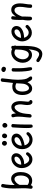

<svg xmlns="http://www.w3.org/2000/svg" viewBox="1965 -2834 1148 5118"><g transform="rotate(-90 2539.0 -275.0)"><path d="M105 -787Q108 -803 120 -811Q132 -819 146 -819Q162 -819 173.5 -812Q185 -805 191 -793.5Q197 -782 193 -766Q186 -735 179.5 -687Q173 -639 169.5 -580.5Q166 -522 166 -456Q190 -487 217 -508Q244 -529 273.5 -540Q303 -551 334 -551Q388 -551 428 -520Q468 -489 490 -434Q512 -379 512 -306Q512 -210 484 -139.5Q456 -69 403.5 -30Q351 9 279 9Q261 9 240.5 5.5Q220 2 199.5 -6.5Q179 -15 160 -28Q156 -3 142.5 9Q129 21 112 21Q86 21 74.5 4Q63 -13 67 -35Q73 -73 75.5 -104Q78 -135 79 -164Q80 -193 80 -225Q80 -233 79.5 -257.5Q79 -282 78 -315Q77 -348 76 -383.5Q75 -419 74.5 -449.5Q74 -480 74 -498Q74 -555 78 -606Q82 -657 89 -702.5Q96 -748 105 -787ZM168 -116Q188 -96 216 -85.5Q244 -75 278 -75Q320 -75 352 -103Q384 -131 402 -181Q420 -231 420 -296Q420 -376 394 -419.5Q368 -463 323 -463Q300 -463 276.5 -450.5Q253 -438 232 -418Q211 -398 195 -374Q179 -350 170 -326Q171 -309 171 -286Q171 -263 171 -238Q171 -213 170.5 -189Q170 -165 169.5 -146Q169 -127 168 -116Z M617 -279Q617 -332 637.5 -380Q658 -428 694 -465Q730 -502 776.5 -523.5Q823 -545 875 -545Q936 -545 974.5 -509.5Q1013 -474 1013 -418Q1013 -360 975 -311.5Q937 -263 871 -233.5Q805 -204 721 -203Q736 -160 756 -130Q776 -100 801 -85Q826 -70 855 -70Q885 -70 910 -84.5Q935 -99 958 -129Q969 -144 978.5 -150Q988 -156 998 -156Q1016 -156 1027.5 -144Q1039 -132 1039 -115Q1039 -102 1028.5 -84.5Q1018 -67 998 -47Q967 -17 930 -1Q893 15 853 15Q785 15 731.5 -23.5Q678 -62 647.5 -128.5Q617 -195 617 -279ZM708 -283Q752 -283 791 -293.5Q830 -304 859.5 -323Q889 -342 906 -367Q923 -392 923 -420Q923 -439 909 -451.5Q895 -464 874 -464Q832 -464 794.5 -439.5Q757 -415 733.5 -374Q710 -333 708 -283Z M1186 -188 1160 -259Q1268 -274 1329.5 -299Q1391 -324 1416.5 -352.5Q1442 -381 1442 -406Q1442 -434 1423.5 -448.5Q1405 -463 1377 -463Q1352 -463 1323.5 -450.5Q1295 -438 1270.5 -413Q1246 -388 1230.5 -351Q1215 -314 1215 -264Q1215 -197 1238 -152.5Q1261 -108 1297.5 -86Q1334 -64 1374 -64Q1406 -64 1435 -76Q1464 -88 1488 -113Q1499 -125 1511 -134.5Q1523 -144 1537 -144Q1549 -144 1557.5 -139Q1566 -134 1570.5 -125.5Q1575 -117 1575 -106Q1575 -96 1572.5 -88Q1570 -80 1563 -72Q1539 -42 1507.5 -21.5Q1476 -1 1441.5 9Q1407 19 1372 19Q1324 19 1279.5 1Q1235 -17 1199.5 -52.5Q1164 -88 1143 -140.5Q1122 -193 1122 -261Q1122 -332 1146 -384.5Q1170 -437 1208.5 -472.5Q1247 -508 1293 -525.5Q1339 -543 1384 -543Q1426 -543 1461 -528Q1496 -513 1516.5 -483Q1537 -453 1537 -408Q1537 -377 1519.5 -343.5Q1502 -310 1461.5 -279.5Q1421 -249 1353.5 -225Q1286 -201 1186 -188Z M1280 -664Q1254 -664 1234 -682.5Q1214 -701 1214 -727Q1214 -746 1223.5 -762Q1233 -778 1248.5 -787.5Q1264 -797 1280 -797Q1300 -797 1321 -779.5Q1342 -762 1342 -730Q1342 -712 1333.5 -697Q1325 -682 1311 -673Q1297 -664 1280 -664ZM1474 -659Q1450 -659 1431.5 -677.5Q1413 -696 1413 -721Q1413 -737 1420 -754Q1427 -771 1440.5 -782.5Q1454 -794 1471 -794Q1501 -794 1515.5 -781.5Q1530 -769 1534.5 -754Q1539 -739 1539 -730Q1539 -713 1530 -696.5Q1521 -680 1506 -669.5Q1491 -659 1474 -659Z M1702 -507Q1702 -527 1716 -537Q1730 -547 1746 -547Q1758 -547 1768.5 -542.5Q1779 -538 1786 -529Q1793 -520 1792 -506Q1788 -458 1785 -408Q1782 -358 1780.5 -300.5Q1779 -243 1778.5 -174Q1778 -105 1778 -19Q1778 -3 1767.5 9.5Q1757 22 1734 22Q1710 22 1703 12Q1696 2 1692 -22Q1688 -43 1686.5 -73.5Q1685 -104 1685 -139Q1685 -192 1687.5 -249.5Q1690 -307 1693 -359.5Q1696 -412 1698.5 -451.5Q1701 -491 1702 -507ZM1694 -721Q1694 -753 1714.5 -769.5Q1735 -786 1755 -786Q1784 -786 1803 -765Q1822 -744 1822 -718Q1822 -705 1813.5 -690Q1805 -675 1789.5 -664Q1774 -653 1753 -653Q1725 -653 1709.5 -674.5Q1694 -696 1694 -721Z M1971 -505Q1971 -524 1986 -535Q2001 -546 2018 -546Q2032 -546 2044 -539Q2056 -532 2060 -515Q2065 -493 2070 -468.5Q2075 -444 2077 -426Q2109 -485 2150.5 -516Q2192 -547 2243 -547Q2311 -547 2357 -486Q2403 -425 2403 -302Q2403 -248 2396 -203Q2389 -158 2388 -120Q2388 -104 2390 -90.5Q2392 -77 2396 -69Q2416 -62 2424 -51.5Q2432 -41 2432 -28Q2432 -17 2426 -7Q2420 3 2409 9.5Q2398 16 2382 16Q2350 16 2331.5 -4Q2313 -24 2305.5 -54Q2298 -84 2298 -115Q2298 -142 2300.5 -169Q2303 -196 2307 -221.5Q2311 -247 2313.5 -269Q2316 -291 2316 -307Q2316 -329 2312 -355Q2308 -381 2299 -405Q2290 -429 2275.5 -444.5Q2261 -460 2240 -460Q2215 -460 2189.5 -441Q2164 -422 2141 -389Q2118 -356 2100 -313Q2087 -282 2079 -243Q2071 -204 2066 -158.5Q2061 -113 2057 -60Q2056 -41 2049 -29Q2042 -17 2031.5 -12Q2021 -7 2008 -6Q1990 -5 1976.5 -18Q1963 -31 1964 -49Q1967 -103 1973 -155Q1979 -207 1984 -258Q1989 -309 1989 -359Q1989 -408 1984.5 -435.5Q1980 -463 1975.5 -478Q1971 -493 1971 -505Z M2918 -788Q2921 -809 2934.5 -819Q2948 -829 2965 -829Q2982 -829 2997 -819Q3012 -809 3010 -787Q3005 -727 2995.5 -655.5Q2986 -584 2979 -512Q2972 -440 2972 -378Q2973 -315 2976.5 -270Q2980 -225 2986.5 -192.5Q2993 -160 3003 -136Q3013 -112 3028 -92Q3048 -65 3054.5 -53.5Q3061 -42 3061 -25Q3061 -10 3049 -0.5Q3037 9 3015 9Q2999 9 2986 2.5Q2973 -4 2962 -17Q2950 -31 2933 -59Q2916 -87 2905 -118Q2888 -83 2864.5 -54.5Q2841 -26 2810.5 -9Q2780 8 2741 8Q2683 8 2643 -28Q2603 -64 2583.5 -124Q2564 -184 2565 -255Q2566 -309 2578 -357Q2590 -405 2616.5 -442Q2643 -479 2685.5 -500Q2728 -521 2791 -521Q2807 -521 2823.5 -519Q2840 -517 2856.5 -513Q2873 -509 2887 -503Q2897 -580 2904 -647Q2911 -714 2918 -788ZM2658 -258Q2658 -207 2668.5 -166Q2679 -125 2699.5 -100.5Q2720 -76 2747 -76Q2767 -76 2786 -87Q2805 -98 2821.5 -118.5Q2838 -139 2849.5 -167.5Q2861 -196 2866 -231Q2867 -243 2869 -264Q2871 -285 2872.5 -311Q2874 -337 2875.5 -364Q2877 -391 2878 -415Q2868 -421 2852.5 -426.5Q2837 -432 2821 -435Q2805 -438 2791 -438Q2771 -438 2748 -431Q2725 -424 2705 -405Q2685 -386 2672 -350.5Q2659 -315 2658 -258Z M3191 -498Q3192 -519 3206 -529Q3220 -539 3238 -539Q3249 -539 3259.5 -534.5Q3270 -530 3276.5 -521Q3283 -512 3282 -498Q3280 -460 3279.5 -415Q3279 -370 3280 -323Q3281 -276 3284 -231Q3287 -186 3293 -148Q3298 -111 3302.5 -84Q3307 -57 3307 -40Q3307 -20 3299 -6.5Q3291 7 3269 7Q3257 7 3246.5 3Q3236 -1 3228 -17Q3219 -35 3212 -73.5Q3205 -112 3199.5 -162.5Q3194 -213 3191.5 -266.5Q3189 -320 3189 -368Q3189 -398 3189.5 -422.5Q3190 -447 3190.5 -466Q3191 -485 3191 -498ZM3178 -754Q3178 -770 3187.5 -783Q3197 -796 3213 -804.5Q3229 -813 3246 -813Q3260 -813 3277 -805.5Q3294 -798 3306.5 -783.5Q3319 -769 3319 -748Q3319 -733 3312 -719.5Q3305 -706 3292.5 -698Q3280 -690 3263 -690Q3245 -690 3225 -698Q3205 -706 3191.5 -720.5Q3178 -735 3178 -754Z M3425 -242Q3425 -304 3447 -359.5Q3469 -415 3507 -457.5Q3545 -500 3594.5 -524.5Q3644 -549 3698 -549Q3723 -549 3747 -543.5Q3771 -538 3794 -525Q3799 -539 3810 -543.5Q3821 -548 3831 -548Q3851 -548 3863.5 -539.5Q3876 -531 3876 -511V-475Q3881 -468 3883 -461.5Q3885 -455 3885 -447Q3885 -431 3875 -419V-392Q3875 -354 3875.5 -315.5Q3876 -277 3876 -236Q3876 -182 3873 -127Q3870 -72 3865 -18Q3857 70 3831 137Q3805 204 3761 241.5Q3717 279 3655 279Q3628 279 3597 270.5Q3566 262 3532 244.5Q3498 227 3462 200Q3453 193 3447.5 184Q3442 175 3442 165Q3442 155 3447 145Q3452 135 3461 127.5Q3470 120 3483 120Q3493 120 3504.5 124.5Q3516 129 3526 137Q3545 150 3566.5 163.5Q3588 177 3610.5 185.5Q3633 194 3655 194Q3689 194 3711 170Q3733 146 3746.5 110Q3760 74 3766 38Q3771 8 3774 -11.5Q3777 -31 3779 -47.5Q3781 -64 3783 -85Q3757 -38 3719.5 -17Q3682 4 3638 4Q3576 4 3528 -29.5Q3480 -63 3452.5 -119Q3425 -175 3425 -242ZM3642 -80Q3679 -80 3703.5 -102Q3728 -124 3743.5 -165.5Q3759 -207 3769 -264Q3771 -279 3773 -305Q3775 -331 3776.5 -359Q3778 -387 3779 -408.5Q3780 -430 3780 -436Q3761 -451 3738 -458Q3715 -465 3698 -465Q3661 -465 3628.5 -447Q3596 -429 3571 -397Q3546 -365 3532 -324Q3518 -283 3518 -238Q3518 -193 3535 -157Q3552 -121 3580.5 -100.5Q3609 -80 3642 -80Z M4227 0Q4172 0 4129 -22Q4086 -44 4056 -81.5Q4026 -119 4010.5 -165.5Q3995 -212 3995 -260Q3995 -311 4015.5 -361Q4036 -411 4072.5 -453Q4109 -495 4157 -520Q4205 -545 4260 -545Q4303 -545 4335.5 -527.5Q4368 -510 4386.5 -480Q4405 -450 4405 -410Q4405 -368 4384 -330.5Q4363 -293 4325 -270Q4274 -235 4213.5 -221.5Q4153 -208 4091 -206Q4099 -177 4117 -149Q4135 -121 4163.5 -102.5Q4192 -84 4231 -84Q4268 -84 4302.5 -105.5Q4337 -127 4362 -155Q4368 -163 4375.5 -166Q4383 -169 4390 -169Q4402 -169 4412 -163Q4422 -157 4428 -147Q4434 -137 4434 -125Q4435 -117 4432 -109.5Q4429 -102 4422 -95Q4385 -55 4335.5 -27.5Q4286 0 4227 0ZM4087 -288Q4127 -290 4161 -294.5Q4195 -299 4232 -314Q4265 -327 4290 -351.5Q4315 -376 4315 -411Q4315 -425 4308.5 -436.5Q4302 -448 4289.5 -455.5Q4277 -463 4257 -463Q4225 -463 4196 -447Q4167 -431 4144 -405.5Q4121 -380 4106.5 -349Q4092 -318 4087 -288Z M4578 -517Q4581 -530 4588 -537Q4595 -544 4604.5 -547Q4614 -550 4622 -550Q4640 -550 4653.5 -538.5Q4667 -527 4667 -510Q4667 -505 4665 -489.5Q4663 -474 4661 -456Q4659 -438 4658 -422Q4691 -479 4735.5 -514Q4780 -549 4836 -549Q4922 -549 4965 -485.5Q5008 -422 5008 -318Q5008 -280 5004 -243.5Q5000 -207 4994 -171.5Q4988 -136 4984 -101.5Q4980 -67 4980 -34Q4980 -12 4966 -2Q4952 8 4935 8Q4917 8 4902.5 -2Q4888 -12 4888 -33Q4888 -70 4892 -104.5Q4896 -139 4902 -173.5Q4908 -208 4912 -243.5Q4916 -279 4916 -316Q4916 -375 4903 -407Q4890 -439 4869 -451Q4848 -463 4822 -463Q4790 -463 4761 -438Q4732 -413 4706 -368Q4680 -323 4658 -264Q4658 -189 4656 -134.5Q4654 -80 4652 -36Q4651 -17 4637 -5.5Q4623 6 4603 6Q4574 6 4564 -19Q4554 -44 4554 -77Q4554 -102 4555 -127.5Q4556 -153 4559.5 -179.5Q4563 -206 4568 -232Q4567 -289 4567 -331Q4567 -373 4568 -405.5Q4569 -438 4571.5 -465Q4574 -492 4578 -517Z"/></g></svg>

Font: Playpen Sans Hebrew
Style: Regular
Weight: 400
Designer: Tom Grace, Laura Meseguer, Veronika Burian, José Scaglione
Foundry: TypeTogether
Version: Version 2.000